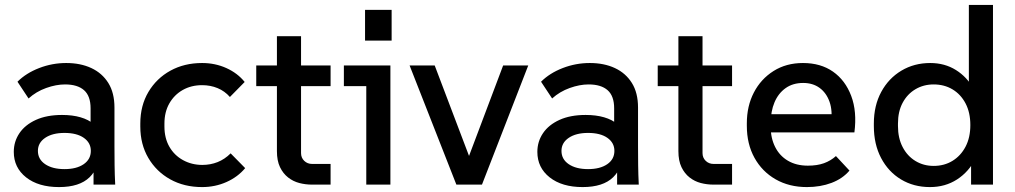

<svg xmlns="http://www.w3.org/2000/svg" viewBox="-20 -750 4124 780"><path d="M360 0V-173L348 -207V-310Q348 -360 321.5 -383.5Q295 -407 244 -407Q208 -407 167.5 -392.5Q127 -378 96 -350L51 -418Q86 -453 139 -473.5Q192 -494 249 -494Q307 -494 351 -473.5Q395 -453 420 -413Q445 -373 445 -313V-157Q445 -118 445.5 -79Q446 -40 448 0ZM220 10Q136 10 86 -29.5Q36 -69 36 -133Q36 -175 59 -209Q82 -243 126 -263Q170 -283 232 -283Q317 -283 362.5 -245Q408 -207 408 -144H385Q385 -70 344 -30Q303 10 220 10ZM242 -63Q291 -63 320 -83Q349 -103 349 -137Q349 -170 320.5 -190Q292 -210 242 -210Q193 -210 163.5 -190Q134 -170 134 -137Q134 -103 163.5 -83Q193 -63 242 -63Z M801 10Q728 10 671.5 -21.5Q615 -53 582.5 -108.5Q550 -164 550 -236V-248Q550 -321 583 -376.5Q616 -432 672.5 -463Q729 -494 801 -494Q854 -494 899.5 -473.5Q945 -453 974 -417L914 -356Q893 -380 864 -392Q835 -404 801 -404Q757 -404 722.5 -384.5Q688 -365 668 -330Q648 -295 648 -248V-236Q648 -189 668 -154Q688 -119 723.5 -99.5Q759 -80 802 -80Q835 -80 864 -91.5Q893 -103 917 -127L976 -67Q946 -31 900 -10.5Q854 10 801 10Z M1247 0Q1221 0 1196 -6.5Q1171 -13 1150.5 -29Q1130 -45 1117.5 -71Q1105 -97 1105 -136V-603H1203V-128Q1203 -109 1216 -96.5Q1229 -84 1248 -84H1323V0ZM1021 -400V-484H1323V-400Z M1468 0V-444L1512 -400H1377V-484H1566V0ZM1463 -585V-710H1571V-585Z M1834 0 1644 -484H1746L1905 -65H1866L2024 -484H2126L1938 0Z M2487 0V-173L2475 -207V-310Q2475 -360 2448.5 -383.5Q2422 -407 2371 -407Q2335 -407 2294.5 -392.5Q2254 -378 2223 -350L2178 -418Q2213 -453 2266 -473.5Q2319 -494 2376 -494Q2434 -494 2478 -473.5Q2522 -453 2547 -413Q2572 -373 2572 -313V-157Q2572 -118 2572.5 -79Q2573 -40 2575 0ZM2347 10Q2263 10 2213 -29.5Q2163 -69 2163 -133Q2163 -175 2186 -209Q2209 -243 2253 -263Q2297 -283 2359 -283Q2444 -283 2489.5 -245Q2535 -207 2535 -144H2512Q2512 -70 2471 -30Q2430 10 2347 10ZM2369 -63Q2418 -63 2447 -83Q2476 -103 2476 -137Q2476 -170 2447.5 -190Q2419 -210 2369 -210Q2320 -210 2290.5 -190Q2261 -170 2261 -137Q2261 -103 2290.5 -83Q2320 -63 2369 -63Z M2878 0Q2852 0 2827 -6.5Q2802 -13 2781.5 -29Q2761 -45 2748.5 -71Q2736 -97 2736 -136V-603H2834V-128Q2834 -109 2847 -96.5Q2860 -84 2879 -84H2954V0ZM2652 -400V-484H2954V-400Z M3258 10Q3186 10 3131 -21.5Q3076 -53 3045 -109Q3014 -165 3014 -239V-249Q3014 -319 3042.5 -374Q3071 -429 3122.5 -461.5Q3174 -494 3242 -494Q3314 -494 3364 -459Q3414 -424 3438 -360.5Q3462 -297 3451 -212H3084V-286H3400L3356 -247Q3363 -300 3350 -336.5Q3337 -373 3309.5 -393Q3282 -413 3243 -413Q3201 -413 3171.5 -392Q3142 -371 3126.5 -334.5Q3111 -298 3111 -249V-234Q3111 -189 3129 -153Q3147 -117 3181 -97Q3215 -77 3262 -77Q3300 -77 3327.5 -87Q3355 -97 3376 -116L3431 -57Q3403 -24 3358 -7Q3313 10 3258 10Z M3758 10Q3692 10 3640.5 -21Q3589 -52 3559.5 -108Q3530 -164 3530 -238V-248Q3530 -321 3560 -376.5Q3590 -432 3642 -463Q3694 -494 3759 -494Q3818 -494 3863.5 -465.5Q3909 -437 3935 -389L3916 -366V-730H4014V0H3925V-127L3944 -107Q3916 -52 3868 -21Q3820 10 3758 10ZM3773 -76Q3816 -76 3849.5 -96.5Q3883 -117 3902.5 -154Q3922 -191 3922 -242Q3922 -293 3902.5 -330Q3883 -367 3849.5 -387Q3816 -407 3773 -407Q3732 -407 3699 -387.5Q3666 -368 3647 -332.5Q3628 -297 3628 -248V-238Q3628 -189 3647 -152.5Q3666 -116 3699 -96Q3732 -76 3773 -76Z"/></svg>

Font: SUSE Thin Medium
Style: Regular
Weight: 500
Version: Version 1.000